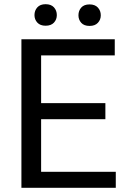

<svg xmlns="http://www.w3.org/2000/svg" viewBox="-20 -899 608 919"><path d="M534.2 -76.7V0H157.7V-76.7ZM176.8 -710.9V0H82.5V-710.9ZM484.4 -405.3V-328.6H157.7V-405.3ZM529.3 -710.9V-633.8H157.7V-710.9ZM145 -826.7Q145 -848.6 158.7 -863.8Q172.4 -878.9 198.2 -878.9Q224.6 -878.9 238.3 -863.8Q252 -848.6 252 -826.7Q252 -805.7 238.3 -790.8Q224.6 -775.9 198.2 -775.9Q172.4 -775.9 158.7 -790.8Q145 -805.7 145 -826.7ZM355.5 -825.7Q355.5 -847.7 368.9 -862.8Q382.3 -877.9 408.7 -877.9Q434.6 -877.9 448.5 -862.8Q462.4 -847.7 462.4 -825.7Q462.4 -804.7 448.5 -789.8Q434.6 -774.9 408.7 -774.9Q382.3 -774.9 368.9 -789.8Q355.5 -804.7 355.5 -825.7Z"/></svg>

Font: RobotoDEMO
Style: Regular
Weight: 400
Designer: Christian Robertson
Foundry: Google
Version: Version 2.136